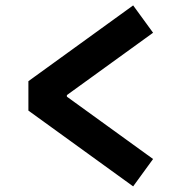

<svg xmlns="http://www.w3.org/2000/svg" viewBox="-20 -682 660 693"><path d="M532.5 -563.8 221.4 -338.8V-333.1L532.5 -108.1L460.6 -9.3L82.5 -282.8V-389L460.6 -662.5Z"/></svg>

Font: Monaspace Radon Var
Style: Regular
Weight: 400
Designer: Riley Cran and the Lettermatic Team
Version: Version 1.000 (Monaspace Radon Var)